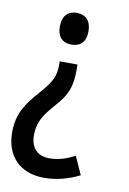

<svg xmlns="http://www.w3.org/2000/svg" viewBox="-111 -598 562 839"><g transform="rotate(10 170.0 -178.5)"><path d="M225 -475C225 -522 200 -546 161 -546C124 -546 98 -523 98 -475C98 -426 124 -405 161 -405C201 -405 225 -428 225 -475ZM203 -324H124V-308C124 -257 110 -231 62 -176C8 -115 -27 -68 -27 17C-27 123 38 189 145 189C202 189 256 173 301 150L265 70C230 88 195 101 153 101C99 101 69 68 69 13C69 -45 91 -78 140 -134C187 -186 203 -226 203 -296Z"/></g></svg>

Font: Noto Sans Devanagari Condensed Medium
Style: Regular
Weight: 500
Width: 3
Designer: Jelle Bosma - Monotype Design Team
Foundry: Monotype Imaging Inc.
Version: Version 2.004